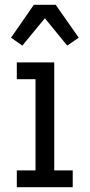

<svg xmlns="http://www.w3.org/2000/svg" viewBox="-20 -780 373 800"><path d="M50 0V-70H128V-450H50V-520H206V-70H283V0ZM73 -590 26 -623 121 -760H212L308 -623L260 -590L167 -704Z"/></svg>

Font: Huly
Style: Regular
Weight: 400
Designer: Belleve Invis
Foundry: Belleve Invis
Version: Version 33.2.5; ttfautohint (v1.8.4)